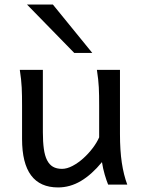

<svg xmlns="http://www.w3.org/2000/svg" viewBox="-20 -801 619 833"><path d="M449.2 0Q445.8 -8.3 441.9 -19.5Q438 -30.8 434.3 -43.5Q430.7 -56.2 427.5 -70.1Q424.3 -84 422.4 -97.7Q377.9 -43.5 330.8 -15.6Q283.7 12.2 231.9 12.2Q75.7 12.2 75.7 -197.8V-341.8Q75.7 -365.2 75.4 -384.3Q75.2 -403.3 74.2 -421.1Q73.2 -439 71.3 -457.5Q69.3 -476.1 65.9 -498H166V-227.1Q166 -185.5 170.2 -155.5Q174.3 -125.5 184.1 -106.2Q193.8 -86.9 209.7 -77.6Q225.6 -68.4 249 -68.4Q270.5 -68.4 294.9 -81.3Q319.3 -94.2 341.6 -114.3Q363.8 -134.3 382.1 -158.4Q400.4 -182.6 410.2 -205.1V-341.8Q410.2 -365.7 409.9 -385Q409.7 -404.3 408.7 -421.9Q407.7 -439.5 405.8 -457.5Q403.8 -475.6 400.4 -498H500.5V-219.7Q500.5 -148.4 508.5 -95Q516.6 -41.5 532.2 0ZM209.5 -781.2 380.4 -571.3H302.2L97.2 -781.2Z"/></svg>

Font: Andika New Basic
Style: Regular
Weight: 400
Designer: Victor Gaultney, Annie Olsen, Julie Remington, Don Collingsworth, Eric Hays
Foundry: SIL International
Version: Version 5.500